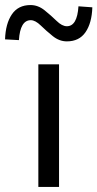

<svg xmlns="http://www.w3.org/2000/svg" viewBox="-70 -741 386 761"><path d="M82 0V-486H164V0ZM195 -577Q165 -577 139 -598Q113 -619 91.5 -640Q70 -661 52 -661Q10 -661 5 -582L-50 -585Q-48 -647 -23 -684Q2 -721 51 -721Q81 -721 107 -700Q133 -679 154.5 -658Q176 -637 195 -637Q236 -637 241 -716L296 -712Q294 -650 269 -613.5Q244 -577 195 -577Z"/></svg>

Font: Toshiba Sans
Style: Regular
Weight: 400
Designer: Paul D. Hunt
Foundry: Toshiba Corporation
Version: Version 2.020;PS 2.0;hotconv 1.0.86;makeotf.lib2.5.63406